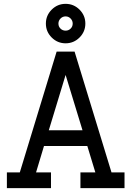

<svg xmlns="http://www.w3.org/2000/svg" viewBox="-20 -973 680 993"><path d="M319.3 -749Q277.3 -749 247.3 -779.1Q217.3 -809.1 217.3 -851.1Q217.3 -893.1 247.3 -923.1Q277.3 -953.1 319.3 -953.1Q361.3 -953.1 391.4 -923.1Q421.4 -893.1 421.4 -851.1Q421.4 -809.1 391.4 -779.1Q361.3 -749 319.3 -749ZM319.3 -814.5Q334.5 -814.5 345.2 -825Q356 -835.4 356 -851.1Q356 -866.2 345.2 -877.2Q334.5 -888.2 319.3 -888.2Q303.7 -888.2 293 -877.2Q282.2 -866.2 282.2 -851.1Q282.2 -835.4 293 -825Q303.7 -814.5 319.3 -814.5ZM15.6 0V-81.5H82.5L272.9 -706.1H365.7L556.6 -81.5H624V0H396V-81.5H473.1L431.6 -217.8H207.5L166.5 -81.5H243.7V0ZM319.3 -585.4 232.4 -299.3H406.7Z"/></svg>

Font: Kay Pho Du SemiBold
Style: Regular
Weight: 600
Designer: Victor Gaultney, Khu Oo Reh
Foundry: SIL International
Version: Version 3.000